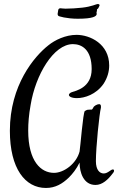

<svg xmlns="http://www.w3.org/2000/svg" viewBox="-20 -872 610 953"><path d="M456 -72C456 -141 473 -307 481 -338V-344C481 -352 477 -355 472 -355C462 -355 446 -346 443 -338C442 -335 441 -334 440 -333C439 -330 436 -328 435 -328H428C417 -328 411 -327 407 -324L401 -321C392 -312 379 -143 375 -120C359 -59 297 -14 248 -14C184 -14 120 -70 120 -224C120 -260 123 -302 132 -351C156 -500 246 -653 342 -653C386 -653 435 -626 435 -529C435 -436 355 -421 335 -414C327 -411 322 -405 322 -401C322 -393 335 -385 362 -385C400 -385 457 -403 494 -456C514 -487 522 -518 522 -547C522 -654 427 -699 360 -699C305 -699 252 -673 220 -647C150 -592 29 -449 29 -223C29 -35 105 61 208 61C255 61 290 40 322 9C339 -8 359 -32 375 -65C375 -17 394 46 454 46C488 46 516 20 540 -12C543 -15 546 -20 546 -24C546 -29 544 -31 540 -31C530 -31 515 -11 495 -11C475 -11 456 -28 456 -72ZM474 -846C474 -850 471 -852 464 -852C459 -852 434 -839 388 -834C364 -831 328 -829 305 -829C290 -829 285 -831 281 -831C274 -831 270 -828 269 -822C268 -814 266 -806 266 -803C266 -799 267 -796 269 -794C269 -791 312 -779 366 -779C442 -779 460 -791 460 -803C460 -806 459 -806 459 -809C459 -810 460 -816 461 -817C462 -820 460 -826 463 -827C468 -828 470 -837 474 -844Z"/></svg>

Font: Engagement
Style: Regular
Weight: 400
Designer: Astigmatic (AOETI)
Foundry: Astigmatic (AOETI)
Version: Version 1.000